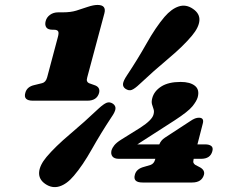

<svg xmlns="http://www.w3.org/2000/svg" viewBox="-20 -740 942 778"><path d="M193.5 -619.5Q174 -619.5 167.5 -629.2Q161 -639 165 -654.5Q169 -670 182.8 -680Q196.5 -690 216 -690H234.5Q266.5 -690 289.2 -697Q312 -704 335 -712Q359 -720 375 -720Q412 -720 403 -686L333.5 -426.5Q330.5 -416 332.8 -410.8Q335 -405.5 340.5 -403L361.5 -395.5Q387.5 -387.5 381.5 -363.5Q372.5 -332 334 -332H113.5Q73.5 -332 82.5 -363.5Q89 -389 120 -395.5L150.5 -403Q165.5 -406.5 171 -426.5L214 -588Q219.5 -607 215.5 -613.2Q211.5 -619.5 198.5 -619.5ZM548.5 -222.5Q596.5 -253.5 602 -276Q605.5 -288.5 602.2 -297.8Q599 -307 596 -317.2Q593 -327.5 597 -342.5Q604.5 -371 633.5 -389.5Q662.5 -408 712 -408Q750.5 -408 770 -392.2Q789.5 -376.5 781 -345.5Q776.5 -330 759.5 -309Q742.5 -288 688 -252.5L536.5 -155H625.5Q632.5 -172 648 -182L747.5 -247Q762 -257 770.2 -260Q778.5 -263 786 -263Q808.5 -263 801.5 -238.5L780 -155H811Q827.5 -155 836 -148.5Q844.5 -142 840.5 -127.5Q832.5 -96.5 795 -96.5H765L764.5 -95Q762 -84.5 764.2 -79.8Q766.5 -75 772 -71.5L786.5 -64Q811.5 -52 806.5 -32Q797.5 -0.5 758.5 -0.5H557.5Q517.5 -0.5 526.5 -32Q532.5 -56 564 -64L589.5 -71.5Q604.5 -76.5 609 -95L609.5 -96.5H461.5Q443 -96.5 435.5 -106.2Q428 -116 432 -131.5Q434.5 -140 443 -151Q451.5 -162 471.5 -174.5ZM545 -398.5Q526 -380.5 514 -375.8Q502 -371 488 -380.5Q477 -388.5 478.5 -400.8Q480 -413 494 -434Q537 -498.5 573.8 -563.8Q610.5 -629 646.5 -671.5Q675 -704.5 704.5 -714Q734 -723.5 762 -704Q790 -685 788 -657Q786 -629 757.5 -595Q722 -552.5 662.8 -503Q603.5 -453.5 545 -398.5ZM380 -300.5Q399.5 -318.5 412 -323.5Q424.5 -328.5 438 -319.5Q449.5 -311 447.8 -298.2Q446 -285.5 431.5 -265Q388.5 -200 351.8 -134.8Q315 -69.5 279.5 -28Q251 6 221 15.2Q191 24.5 163 5Q136.5 -13.5 138.5 -42Q140.5 -70.5 168.5 -104Q204 -146 263.2 -196Q322.5 -246 380 -300.5Z"/></svg>

Font: Fraunces 9pt S100 Black
Style: Italic
Weight: 900
Italic angle: -16°
Version: Version 1.000; ttfautohint (v1.8.3)